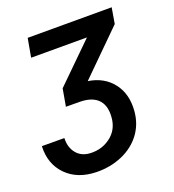

<svg xmlns="http://www.w3.org/2000/svg" viewBox="-136 -630 836 925"><g transform="rotate(-20 282.5 -167.5)"><path d="M379.4 -432.6H93.3L110.4 -528.3H541L527.3 -447.3L311 -233.4Q391.6 -221.2 435.8 -163.8Q480 -106.4 472.7 -20.5Q467.3 44.4 430.7 93.3Q394 142.1 333.5 168.2Q272.9 194.3 201.7 192.9Q105 190.9 48.6 133.5Q-7.8 76.2 -3.9 -14.6L111.3 -14.2Q109.4 34.7 135.5 65.4Q161.6 96.2 208 97.2Q263.7 99.1 306.9 67.1Q350.1 35.2 357.9 -19.5Q366.2 -83.5 337.4 -117.2Q308.6 -150.9 245.1 -152.8L169.9 -153.3L185.5 -242.2Z"/></g></svg>

Font: Roboto Medium
Style: Italic
Weight: 500
Italic angle: -12°
Designer: Google
Version: Version 2.134; 2016